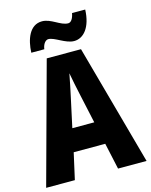

<svg xmlns="http://www.w3.org/2000/svg" viewBox="-134 -1014 864 1099"><g transform="rotate(-15 297.5 -464.0)"><path d="M118 -769H195C200 -804 218 -819 232 -819C269 -819 322 -770 373 -770C429 -770 476 -823 480 -928H402C396 -896 383 -877 366 -877C321 -877 277 -927 223 -927C149 -927 121 -846 118 -769ZM426 0H595L398 -715H195L0 0H170L205 -156H392ZM326 -461 363 -291H233L270 -462C278 -501 292 -563 298 -599C305 -559 316 -507 326 -461Z"/></g></svg>

Font: Noto Sans Gurmukhi UI Condensed ExtraBold
Style: Regular
Weight: 800
Width: 3
Designer: Jelle Bosma - Monotype Design Team
Foundry: Monotype Imaging Inc.
Version: Version 2.004